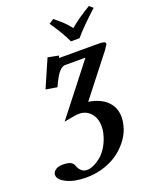

<svg xmlns="http://www.w3.org/2000/svg" viewBox="-174 -729 825 1042"><g transform="rotate(-20 238.5 -208.0)"><path d="M225.1 -439.9Q223.6 -433.1 221.2 -433.1H448.2Q471.2 -433.1 480.7 -429.9Q490.2 -426.8 490.2 -418.9V-416Q489.3 -413.6 470.2 -386.2L290 -155.8Q358.4 -145 395.3 -108.4Q432.1 -71.8 432.1 -16.1Q432.1 7.3 425.8 29.8Q417.5 66.9 393.6 101.8Q369.6 136.7 334 164.8Q298.3 192.9 247.8 210Q197.3 227.1 141.1 227.1Q72.3 227.1 28.6 205.3Q-15.1 183.6 -15.1 157.2V150.9Q-4.4 117.2 43.9 117.2Q70.8 117.2 85.9 123.8Q101.1 130.4 106.9 147Q112.8 165 126 177.5Q139.2 189.9 158.2 189.9Q175.3 189.9 196.3 180.7Q217.3 171.4 239.5 153.6Q261.7 135.7 280.8 103.5Q299.8 71.3 309.1 30.8Q313 13.7 313 -6.8Q313 -53.2 287.1 -82.5Q261.2 -111.8 220.2 -111.8Q199.7 -111.8 132.8 -98.1L357.9 -386.2H240.2Q223.6 -386.2 205.3 -366.2Q187 -346.2 160.2 -287.1L95.2 -297.9L165 -458L227.1 -445.8Q225.1 -441.9 225.1 -439.9ZM363.8 -496.1H314Q290.5 -549.3 237.8 -625L265.1 -643.1Q294.9 -619.1 313 -602.1Q331.1 -585 351.1 -559.1Q396 -598.6 471.2 -643.1L492.2 -625Q404.8 -545.4 363.8 -496.1Z"/></g></svg>

Font: Linux Libertine
Style: Bold Italic
Weight: 700
Italic angle: -11.5°
Designer: Philipp H. Poll
Foundry: Philipp H. Poll
Version: Version 4.0.5